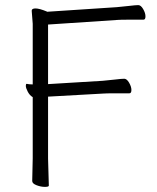

<svg xmlns="http://www.w3.org/2000/svg" viewBox="-20 -727 613 751"><path d="M106 -19 108 -108V-347Q96 -354 88.5 -368.5Q81 -383 81 -391Q81 -399 84 -399H85Q94 -397 103 -397H108V-634L104 -685Q104 -694 119 -694Q134 -694 163 -682L164 -681L437 -699Q461 -701 486 -704Q511 -707 521 -707Q531 -707 540 -691.5Q549 -676 549 -663Q549 -650 541 -650H479Q452 -650 438 -649L168 -631V-398L382 -411Q406 -413 431 -416Q456 -419 466 -419Q476 -419 485 -403.5Q494 -388 494 -375Q494 -362 486 -362H423Q397 -362 383 -361L168 -349V-107L171 -1Q171 4 155.5 4Q140 4 123 -2.5Q106 -9 106 -19ZM104 -685Z"/></svg>

Font: ToneOZ-Pinyin-WenKai-Light
Style: Light
Weight: 300
Designer: Fontworks Inc.
Foundry: ToneOZ
Version: Version 0.240331